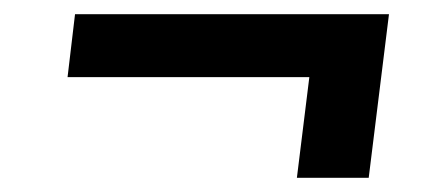

<svg xmlns="http://www.w3.org/2000/svg" viewBox="-20 -400 620 270"><path d="M85.5 -380H527L498.5 -150H397.5L415 -291.5H75Z"/></svg>

Font: Lato TR
Style: Bold Italic
Weight: 700
Italic angle: -12°
Designer: Lukasz Dziedzic
Foundry: tyPoland Lukasz Dziedzic
Version: Version 1.104 2013